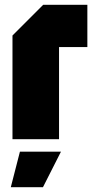

<svg xmlns="http://www.w3.org/2000/svg" viewBox="-20 -580 398 800"><path d="M32 0V-432L160 -560H344V-384H226V0ZM25 200 63 52H234L159 200Z"/></svg>

Font: Tektur Condensed ExtraBold
Style: Regular
Weight: 800
Width: 3
Designer: Adam Jagosz
Foundry: Adam Jagosz
Version: Version 1.005;gftools[0.9.30]